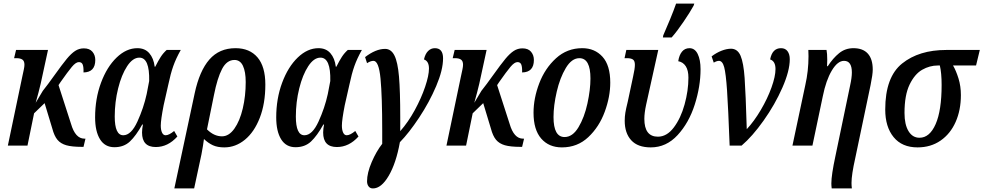

<svg xmlns="http://www.w3.org/2000/svg" viewBox="-20 -816 5511 1076"><path d="M448 -410Q449 -440 443.5 -454Q438 -468 422 -468Q405 -468 382.5 -441Q360 -414 320 -357L308 -339L378 -122Q402 -39 453 -39H459L448 7H438Q383 7 351.5 -2Q320 -11 302 -32.5Q284 -54 273 -96L230 -238L171 -181L134 0H24L105 -387Q110 -410 113.5 -426.5Q117 -443 117 -453Q117 -474 105.5 -482Q94 -490 72 -490H59L70 -536H249L208 -347Q197 -300 180 -240L220 -307L250 -346L282 -390Q330 -457 354.5 -486.5Q379 -516 401 -530.5Q423 -545 450 -545Q482 -545 498 -526Q514 -507 514 -480Q514 -411 448 -410Z M513 -158Q513 -263 546 -352Q579 -441 633.5 -493.5Q688 -546 750 -546Q792 -546 816.5 -518Q841 -490 847 -442H850Q867 -476 881 -497.5Q895 -519 914 -536H993Q966 -488 951 -445.5Q936 -403 923 -341L897 -226Q881 -144 881 -112Q881 -88 888 -73Q895 -58 908 -58Q927 -58 956 -82L974 -51Q921 8 853 8Q776 8 776 -73Q776 -93 781 -118H777Q742 -55 708 -23Q674 9 621 9Q568 9 540.5 -35.5Q513 -80 513 -158ZM802 -289 816 -362Q819 -493 761 -493Q724 -493 692.5 -445Q661 -397 642 -320.5Q623 -244 623 -163Q623 -58 671 -58Q715 -58 750 -134.5Q785 -211 802 -289Z M1071 -293Q1098 -419 1153.5 -482.5Q1209 -546 1300 -546Q1379 -546 1423 -494.5Q1467 -443 1467 -342Q1467 -236 1436 -156Q1405 -76 1352.5 -33Q1300 10 1237 10Q1199 10 1173 -2Q1147 -14 1123 -37Q1119 -4 1109 49L1068 240H957ZM1357 -356Q1357 -414 1341.5 -447Q1326 -480 1294 -480Q1251 -480 1224.5 -429.5Q1198 -379 1179 -283L1140 -91Q1179 -52 1224 -52Q1263 -52 1293.5 -95Q1324 -138 1340.5 -208Q1357 -278 1357 -356Z M1528 -158Q1528 -263 1561 -352Q1594 -441 1648.5 -493.5Q1703 -546 1765 -546Q1807 -546 1831.5 -518Q1856 -490 1862 -442H1865Q1882 -476 1896 -497.5Q1910 -519 1929 -536H2008Q1981 -488 1966 -445.5Q1951 -403 1938 -341L1912 -226Q1896 -144 1896 -112Q1896 -88 1903 -73Q1910 -58 1923 -58Q1942 -58 1971 -82L1989 -51Q1936 8 1868 8Q1791 8 1791 -73Q1791 -93 1796 -118H1792Q1757 -55 1723 -23Q1689 9 1636 9Q1583 9 1555.5 -35.5Q1528 -80 1528 -158ZM1817 -289 1831 -362Q1834 -493 1776 -493Q1739 -493 1707.5 -445Q1676 -397 1657 -320.5Q1638 -244 1638 -163Q1638 -58 1686 -58Q1730 -58 1765 -134.5Q1800 -211 1817 -289Z M2037 200Q2037 153 2063 92.5Q2089 32 2122 -10V-83Q2122 -276 2112.5 -375.5Q2103 -475 2073 -475Q2057 -475 2037 -462L2026 -496Q2086 -542 2138 -542Q2172 -542 2190.5 -505Q2209 -468 2216 -387Q2223 -306 2223 -159V-81Q2268 -132 2304.5 -199Q2341 -266 2362.5 -329.5Q2384 -393 2384 -432Q2384 -473 2356 -483Q2363 -514 2379 -530Q2395 -546 2417 -546Q2463 -546 2463 -489Q2463 -424 2424.5 -333.5Q2386 -243 2329 -157Q2272 -71 2221 -19Q2200 98 2158.5 169Q2117 240 2070 240Q2054 240 2045.5 228.5Q2037 217 2037 200Z M2906 -410Q2907 -440 2901.5 -454Q2896 -468 2880 -468Q2863 -468 2840.5 -441Q2818 -414 2778 -357L2766 -339L2836 -122Q2860 -39 2911 -39H2917L2906 7H2896Q2841 7 2809.5 -2Q2778 -11 2760 -32.5Q2742 -54 2731 -96L2688 -238L2629 -181L2592 0H2482L2563 -387Q2568 -410 2571.5 -426.5Q2575 -443 2575 -453Q2575 -474 2563.5 -482Q2552 -490 2530 -490H2517L2528 -536H2707L2666 -347Q2655 -300 2638 -240L2678 -307L2708 -346L2740 -390Q2788 -457 2812.5 -486.5Q2837 -516 2859 -530.5Q2881 -545 2908 -545Q2940 -545 2956 -526Q2972 -507 2972 -480Q2972 -411 2906 -410Z M2970 -184Q2970 -265 3002 -349Q3034 -433 3096 -489.5Q3158 -546 3243 -546Q3313 -546 3356.5 -498Q3400 -450 3400 -353Q3400 -274 3369 -189.5Q3338 -105 3277 -47.5Q3216 10 3129 10Q3056 10 3013 -39.5Q2970 -89 2970 -184ZM3289 -376Q3289 -490 3227 -490Q3184 -490 3151 -435Q3118 -380 3100 -302Q3082 -224 3082 -160Q3082 -48 3144 -48Q3189 -48 3222 -103Q3255 -158 3272 -236Q3289 -314 3289 -376Z M3481 -139Q3481 -162 3484.5 -184Q3488 -206 3498 -246L3528 -387Q3538 -431 3538 -453Q3538 -475 3527 -482.5Q3516 -490 3494 -490H3480L3490 -536H3669L3601 -229Q3591 -183 3591 -150Q3591 -50 3667 -50Q3717 -50 3756 -101.5Q3795 -153 3816.5 -230.5Q3838 -308 3838 -381Q3838 -422 3823 -445Q3808 -468 3781 -473Q3786 -507 3802 -526.5Q3818 -546 3844 -546Q3874 -546 3890 -513.5Q3906 -481 3906 -428Q3906 -332 3873.5 -230Q3841 -128 3777.5 -59Q3714 10 3627 10Q3554 10 3517.5 -30Q3481 -70 3481 -139ZM3697 -618Q3714 -656 3735.5 -708.5Q3757 -761 3769 -796H3871L3867 -784Q3848 -749 3811 -694.5Q3774 -640 3744 -606H3695Z M4009 -475Q3997 -475 3980 -465L3968 -500Q3994 -520 4023 -531.5Q4052 -543 4078 -543Q4114 -542 4130.5 -503Q4147 -464 4153 -379Q4159 -294 4165 -92Q4206 -136 4243.5 -199.5Q4281 -263 4303.5 -325.5Q4326 -388 4326 -429Q4326 -473 4296 -483Q4308 -546 4357 -546Q4381 -546 4393.5 -529Q4406 -512 4406 -484Q4406 -419 4364.5 -324.5Q4323 -230 4259.5 -140.5Q4196 -51 4136 0H4069Q4061 -214 4054.5 -309Q4048 -404 4038.5 -439.5Q4029 -475 4009 -475Z M4639 212Q4639 165 4662 58L4744 -336Q4754 -381 4754 -410Q4754 -475 4710 -475Q4674 -475 4641.5 -420.5Q4609 -366 4591 -276L4533 0H4421L4493 -339Q4511 -418 4511 -501Q4511 -525 4510 -536H4612Q4616 -516 4616 -481Q4616 -456 4615 -445H4619Q4648 -490 4682.5 -518Q4717 -546 4763 -546Q4816 -546 4843.5 -515.5Q4871 -485 4871 -426Q4871 -399 4859 -340L4773 70Q4752 163 4752 209Q4752 224 4754 240H4641Q4639 224 4639 212Z M4941 -202Q4941 -384 5035.5 -460Q5130 -536 5283 -536H5471L5450 -449H5321Q5338 -420 5351.5 -376.5Q5365 -333 5365 -283Q5365 -199 5335.5 -132.5Q5306 -66 5251 -28Q5196 10 5122 10Q5035 10 4988 -47.5Q4941 -105 4941 -202ZM5257 -340Q5257 -407 5247 -449H5236Q5190 -449 5148 -425Q5106 -401 5077.5 -342Q5049 -283 5049 -183Q5049 -118 5071.5 -81Q5094 -44 5133 -44Q5190 -44 5223.5 -120.5Q5257 -197 5257 -340Z"/></svg>

Font: Noto Serif CondSemiBold
Style: Italic
Weight: 600
Width: 3
Italic angle: -12°
Designer: Monotype Design Team
Foundry: Monotype Imaging Inc.
Version: Version 1.001